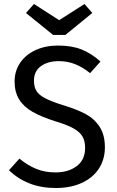

<svg xmlns="http://www.w3.org/2000/svg" viewBox="-20 -929 585 961"><path d="M270 -701Q339 -701 388 -681.5Q437 -662 483 -621L431 -563Q392 -594 354.5 -608.5Q317 -623 274 -623Q220 -623 185 -598Q150 -573 150 -525Q150 -495 162 -474.5Q174 -454 206.5 -437Q239 -420 301 -401Q366 -381 409 -358Q452 -335 478.5 -294.5Q505 -254 505 -192Q505 -132 475.5 -86Q446 -40 390.5 -14Q335 12 259 12Q186 12 127.5 -11Q69 -34 25 -77L77 -135Q119 -101 162 -83.5Q205 -66 258 -66Q322 -66 364 -97.5Q406 -129 406 -189Q406 -223 393 -245.5Q380 -268 348.5 -286Q317 -304 257 -322Q187 -344 142.5 -369.5Q98 -395 75.5 -432Q53 -469 53 -521Q53 -573 80.5 -614Q108 -655 157.5 -678Q207 -701 270 -701ZM403 -909 442 -864 307 -754H246L110 -864L150 -909L276 -828Z"/></svg>

Font: Firava
Style: Regular
Weight: 400
Designer: Carrois Corporate & Edenspiekermann AG
Foundry: Greg Finn Gibson
Version: Version 5.000